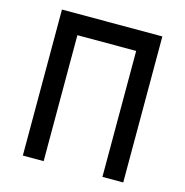

<svg xmlns="http://www.w3.org/2000/svg" viewBox="-115 -908 980 1016"><g transform="rotate(15 375.0 -400.0)"><path d="M650 -800V0H536V-690H214V0H100V-800Z"/></g></svg>

Font: Martian Mono Custom sWd Rg
Style: Regular
Weight: 400
Width: 6
Monospace: yes
Designer: Alex Havermale
Foundry: Evil Martians
Version: Version 1.000